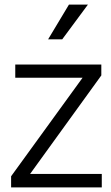

<svg xmlns="http://www.w3.org/2000/svg" viewBox="-20 -810 482 830"><path d="M249 -640 360 -790H278L188 -640ZM420 0V-58H110L418 -484V-531H46V-474H337L28 -48V0Z"/></svg>

Font: Plus Jakarta Sans Light
Style: Regular
Weight: 300
Designer: Gumpita Rahayu
Foundry: Tokotype
Version: Version 2.071;gftools[0.9.30]